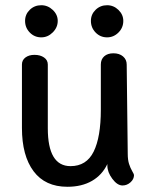

<svg xmlns="http://www.w3.org/2000/svg" viewBox="-20 -714 596 735"><path d="M493 -44Q493 -28 479.5 -16Q466 -4 449 -4Q429 -4 410 -29.5Q391 -55 391 -80V-86Q371 -44 332 -21.5Q293 1 238 1Q153 1 108.5 -58.5Q64 -118 64 -224V-467Q64 -484 77.5 -494Q91 -504 112 -504Q134 -504 148.5 -494Q163 -484 163 -467V-223Q163 -78 250 -78Q311 -78 338.5 -133.5Q366 -189 366 -294V-467Q366 -487 379 -498.5Q392 -510 414 -510Q437 -510 451 -498Q465 -486 465 -467L469 -126Q469 -102 474 -86.5Q479 -71 486 -59Q493 -47 493 -44ZM76 -634Q76 -659 94 -676.5Q112 -694 138 -694Q163 -694 182 -676Q201 -658 201 -634Q201 -609 182 -590Q163 -571 138 -571Q112 -571 94 -589.5Q76 -608 76 -634ZM328 -634Q328 -659 346 -676.5Q364 -694 390 -694Q415 -694 433.5 -676Q452 -658 452 -634Q452 -608 433.5 -589.5Q415 -571 390 -571Q364 -571 346 -589.5Q328 -608 328 -634Z"/></svg>

Font: Mali Medium
Style: Regular
Weight: 500
Version: Version 1.000; ttfautohint (v1.6)